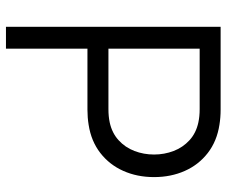

<svg xmlns="http://www.w3.org/2000/svg" viewBox="-78 -682 760 644"><g transform="rotate(90 302.0 -360.0)"><path d="M70 0V-720H348Q374.2 -720 398.7 -716Q453.7 -707.5 493.2 -676.9Q532.7 -646.3 553.3 -599.8Q574 -553.3 574 -496.7Q574 -440 553.2 -393.5Q532.5 -347 493 -316.4Q453.5 -285.8 398.7 -277.3Q374.2 -273.3 348 -273.3H143.3V0ZM346 -343.7Q370.5 -343.7 390.7 -348Q426.2 -355.7 450.3 -377.8Q474.5 -399.8 486.4 -430.9Q498.3 -462 498.3 -496.7Q498.3 -531.3 486.4 -562.4Q474.5 -593.5 450.3 -615.6Q426.2 -637.7 390.7 -645.3Q370.5 -649.7 346 -649.7H143.3V-343.7Z"/></g></svg>

Font: Hauora
Style: Regular
Weight: 400
Designer: Wayne Shih
Foundry: WCYS
Version: Version 1.001